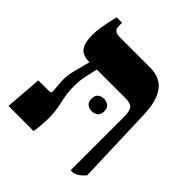

<svg xmlns="http://www.w3.org/2000/svg" viewBox="-182 -767 893 893"><g transform="rotate(45 264.5 -320.0)"><path d="M9 0 23 -182H96Q109 -182 107 -199L103 -245Q99 -285 111 -330.5Q123 -376 131 -408V-410H130Q87 -410 69 -433.5Q51 -457 51 -510Q51 -535 56 -565Q61 -595 73 -647H109V-625Q109 -592 146 -592H349Q415 -592 447.5 -548Q480 -504 483 -418L496 -30Q482 -15 472 -7Q462 1 444 7H425V-340Q425 -380 414.5 -395Q404 -410 368 -410H180Q175 -386 167 -352.5Q159 -319 159 -282Q159 -234 170.5 -186.5Q182 -139 182 -94Q182 -75 180 -48.5Q178 -22 174 0ZM258 -297Q258 -318 270 -328Q282 -338 300 -338Q317 -338 329.5 -328Q342 -318 342 -297Q342 -276 329.5 -266Q317 -256 300 -256Q282 -256 270 -266Q258 -276 258 -297Z"/></g></svg>

Font: Noto Serif Hebrew Condensed Black
Style: Regular
Weight: 900
Width: 3
Designer: Monotype Design Team
Foundry: Monotype Imaging Inc.
Version: Version 2.004; ttfautohint (v1.8.4.7-5d5b)